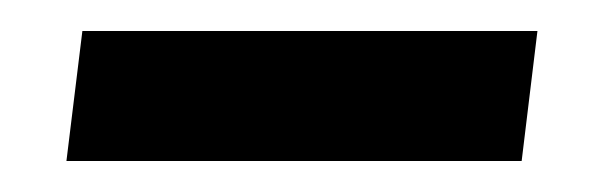

<svg xmlns="http://www.w3.org/2000/svg" viewBox="-20 -333 390 124"><path d="M22.9 -229 33.2 -313H327.1L316.9 -229Z"/></svg>

Font: Muli
Style: Semi-BoldItalic
Weight: 600
Italic angle: -7°
Designer: Vernon Adams
Foundry: newtypography
Version: Version 2.0; ttfautohint (v1.00rc1.2-2d82) -l 8 -r 50 -G 200